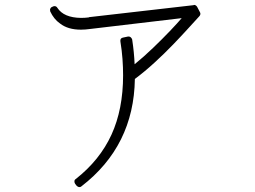

<svg xmlns="http://www.w3.org/2000/svg" viewBox="-20 -726 1040 783"><path d="M304 37Q309 37 312 34Q526 -131 530 -404Q569 -433 610 -470.5Q651 -508 687.5 -546Q724 -584 752 -615Q780 -646 794 -661Q800 -669 795 -677L784 -698Q779 -706 771 -706Q771 -706 770.5 -706Q770 -706 770 -705L343 -656Q343 -656 342.5 -655.5Q342 -655 342 -655Q334 -654 326 -653.5Q318 -653 310 -653Q240 -654 214 -694Q210 -701 202 -701Q199 -701 197 -700L193 -698Q187 -696 185 -690Q183 -687 185 -679Q192 -664 202 -651.5Q212 -639 225 -630Q257 -605 310 -605Q328 -605 349 -608L721 -652Q704 -632 673 -599.5Q642 -567 604 -530.5Q566 -494 529 -464Q528 -488 525.5 -513.5Q523 -539 519 -565Q517 -571 513 -574Q510 -577 505 -577Q504 -577 503.5 -577Q503 -577 502 -577L483 -573Q469 -571 471 -557Q477 -520 479.5 -485.5Q482 -451 482 -419Q482 -280 434.5 -176.5Q387 -73 289 4Q284 7 283.5 12.5Q283 18 286 23L292 31Q297 36 302 37Q302 37 302.5 37Q303 37 304 37Z"/></svg>

Font: Kokoro
Style: Regular
Weight: 400
Version: Version 1.00